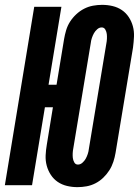

<svg xmlns="http://www.w3.org/2000/svg" viewBox="-39 -763 572 791"><path d="M280 8Q258 8 237 3Q216 -2 199 -13.5Q182 -25 170.5 -42.5Q159 -60 153.5 -80.5Q148 -101 149 -123Q150 -145 154 -168L179 -321H146L93 0H-19L102 -735H214L161 -414H194L225 -602Q228 -620 233.5 -638.5Q239 -657 249.5 -673.5Q260 -690 275 -704Q290 -718 307.5 -727Q325 -736 344 -739.5Q363 -743 381 -743H382Q404 -743 425 -738Q446 -733 463 -721.5Q480 -710 491.5 -692.5Q503 -675 508.5 -654.5Q514 -634 513 -612Q512 -590 509 -567L437 -133Q434 -115 428 -96.5Q422 -78 411.5 -61.5Q401 -45 386.5 -31Q372 -17 354.5 -8Q337 1 318 4.5Q299 8 280 8ZM282 -85Q292 -85 300.5 -92.5Q309 -100 314 -109Q319 -118 322.5 -128.5Q326 -139 327 -149L399 -583Q401 -593 401.5 -603Q402 -613 401 -622.5Q400 -632 395 -641Q390 -650 380 -650Q370 -650 361.5 -642.5Q353 -635 348 -626Q343 -617 339.5 -606.5Q336 -596 335 -586L263 -152Q261 -142 260.5 -132Q260 -122 261 -112.5Q262 -103 267 -94Q272 -85 282 -85Z"/></svg>

Font: Iosevka Curly Heavy
Style: Italic
Weight: 900
Italic angle: -9°
Monospace: yes
Designer: Belleve Invis
Foundry: Belleve Invis
Version: Version 22.1.2; ttfautohint (v1.8.4)